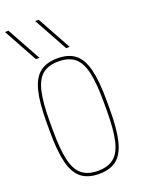

<svg xmlns="http://www.w3.org/2000/svg" viewBox="-183 -1081 867 1171"><g transform="rotate(-20 250.0 -495.0)"><path d="M126 -780 5 -1000H28L149 -780ZM322 -780 201 -1000H224L345 -780ZM250 10Q179 10 136 -23.5Q93 -57 74 -133Q55 -209 55 -335V-395Q55 -522 74 -597.5Q93 -673 136 -706.5Q179 -740 250 -740Q322 -740 364.5 -706.5Q407 -673 426 -597.5Q445 -522 445 -395V-335Q445 -209 426 -133Q407 -57 364.5 -23.5Q322 10 250 10ZM250 -10Q315 -10 353.5 -41Q392 -72 408.5 -143Q425 -214 425 -335V-395Q425 -516 408.5 -587Q392 -658 353.5 -689Q315 -720 250 -720Q185 -720 146.5 -689Q108 -658 91.5 -587Q75 -516 75 -395V-335Q75 -214 91.5 -143Q108 -72 146.5 -41Q185 -10 250 -10Z"/></g></svg>

Font: M PLUS 1 Code Thin
Style: Regular
Weight: 250
Designer: Coji Morishita
Foundry: UNDERFOREST DESIGN
Version: Version 1.002